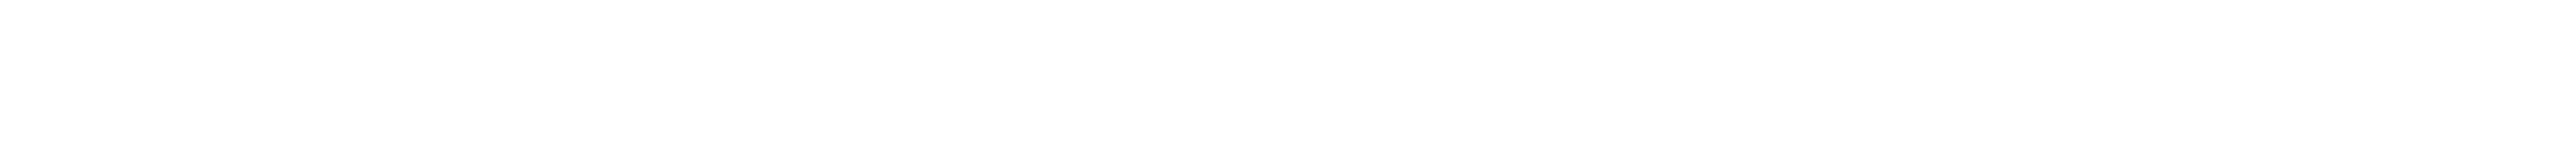

<svg xmlns="http://www.w3.org/2000/svg" viewBox="-20 42 615 40"><path d="M0 62Z"/></svg>

Font: MewTooHand
Style: ReversedIta
Weight: 400
Designer: Mew Too, Robert Jablonski
Version: Version 0.77